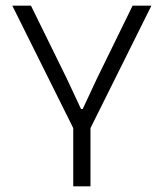

<svg xmlns="http://www.w3.org/2000/svg" viewBox="-20 -659 579 679"><path d="M242.5 -199 23.5 -639H89.5L216.5 -380.5L266.5 -273.5H272.5L322.5 -380.5L449 -639H515.5L296.5 -199ZM239 0V-258.5H300V0Z"/></svg>

Font: Anek Gurmukhi Medium Light
Style: Regular
Weight: 300
Version: Version 1.003